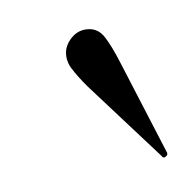

<svg xmlns="http://www.w3.org/2000/svg" viewBox="-27 -618 179 180"><g transform="rotate(-5 62.5 -528.0)"><path d="M88.5 -557 124 -471Q126 -467.5 123.5 -466Q121 -463.5 119 -467L56 -537.5Q47.5 -547.5 42.2 -556Q37 -564.5 39 -574Q41 -581 46.8 -586Q52.5 -591 60.5 -591Q70.5 -591 76.2 -582Q82 -573 88.5 -557Z"/></g></svg>

Font: Fraunces 144pt S000 Thin
Style: Italic
Weight: 100
Italic angle: -16°
Version: Version 1.000; ttfautohint (v1.8.3)